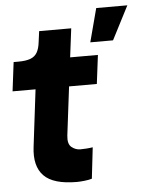

<svg xmlns="http://www.w3.org/2000/svg" viewBox="-52 -745 614 799"><g transform="rotate(-5 255.0 -345.0)"><path d="M343 -562 380 -702H510L438 -562ZM237 12Q139 12 99.5 -28.5Q60 -69 70 -149L99 -387H3L18 -508H37Q69 -508 88 -515Q107 -522 116.5 -538.5Q126 -555 129 -582L135 -627H269L254 -507H370L355 -387H239L214 -184Q210 -149 226.5 -135.5Q243 -122 263 -122Q273 -122 288 -123Q303 -124 315 -126L300 4Q287 8 268 10Q249 12 237 12Z"/></g></svg>

Font: Inclusive Sans
Style: Bold Italic
Weight: 700
Italic angle: -7°
Designer: Olivia King
Foundry: Olivia King
Version: Version 2.004